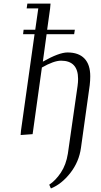

<svg xmlns="http://www.w3.org/2000/svg" viewBox="-20 -749 563 1072"><path d="M95.2 4.9 97.2 -20 172.9 -558.1H108.9L111.8 -583H176.8L193.8 -702.1H128.9L132.8 -729H262.2L259.8 -702.1L243.2 -583H397.9L394 -558.1H240.2L219.2 -404.8Q309.6 -456.1 356.9 -456.1Q419.4 -456.1 451.7 -422.1Q483.9 -388.2 483.9 -323.2Q483.9 -299.8 481 -273.9L432.1 76.2Q421.4 154.3 372.8 216.6Q324.2 278.8 264.2 303.2L254.9 282.2Q290.5 258.8 319.8 214.8Q349.1 170.9 358.9 108.9L413.1 -269Q416 -290 416 -308.1Q416 -410.2 320.8 -410.2Q280.8 -410.2 213.9 -372.1L162.1 0Z"/></svg>

Font: Dehuti
Style: Italic
Weight: 400
Version: Version 1.2